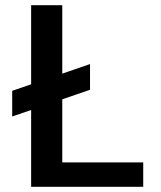

<svg xmlns="http://www.w3.org/2000/svg" viewBox="-20 -720 621 740"><path d="M27 -271V-370L327 -473V-374ZM100 0V-700H220V-94H532V0Z"/></svg>

Font: DM Sans 9pt
Style: Semibold
Weight: 600
Designer: Colophon Foundry, Jonny Pinhorn
Foundry: Colophon Foundry
Version: Version 4.004;gftools[0.9.30]